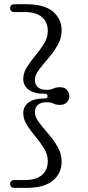

<svg xmlns="http://www.w3.org/2000/svg" viewBox="-20 -760 417 908"><path d="M205 -305.5Q205 -316.5 192 -316.5Q140.5 -316.5 115.2 -336Q90 -355.5 90 -387Q90 -415.5 107.5 -443Q125 -470.5 148 -498Q171 -525.5 188.5 -553.8Q206 -582 206 -613Q206 -656.5 177.8 -679.8Q149.5 -703 97 -703H48.5Q28 -703 28 -721.5Q28 -740 49.5 -740H104.5Q189.5 -740 230.5 -705Q271.5 -670 271.5 -616Q271.5 -579 252.5 -546.2Q233.5 -513.5 208.5 -484.5Q183.5 -455.5 164.2 -430Q145 -404.5 145 -381.5Q145 -360 159 -347.5Q173 -335 201.5 -335Q220.5 -335 232.5 -341.2Q244.5 -347.5 265 -347.5Q286 -347.5 297 -334.5Q308 -321.5 308 -305.5Q308 -290 297 -277Q286 -264 265 -264Q244.5 -264 232.5 -270.2Q220.5 -276.5 201.5 -276.5Q173 -276.5 159 -264Q145 -251.5 145 -230Q145 -207 164.2 -181.5Q183.5 -156 208.5 -127.2Q233.5 -98.5 252.5 -65.8Q271.5 -33 271.5 4.5Q271.5 59 230.5 93.8Q189.5 128.5 104.5 128.5H49.5Q28 128.5 28 110Q28 91.5 48.5 91.5H97Q149.5 91.5 177.8 68.2Q206 45 206 1.5Q206 -29 188.5 -57.8Q171 -86.5 148 -113.8Q125 -141 107.5 -168.5Q90 -196 90 -224Q90 -256.5 115.2 -275.5Q140.5 -294.5 192 -294.5Q205 -294.5 205 -305.5Z"/></svg>

Font: Fraunces 9pt Soft Light
Style: Regular
Weight: 300
Version: Version 1.000;[0bf87f6ff]